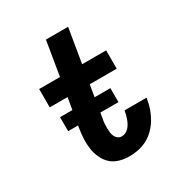

<svg xmlns="http://www.w3.org/2000/svg" viewBox="-173 -863 946 998"><g transform="rotate(-30 300.0 -363.5)"><path d="M317 8Q287 8 258 -0.5Q229 -9 208.5 -28Q188 -47 176 -73Q164 -99 159.5 -128.5Q155 -158 156.5 -188.5Q158 -219 163 -250L192 -420H85V-530H210L244 -735H377L343 -530H487V-420H325L294 -232Q291 -219 290 -205.5Q289 -192 289 -179Q289 -166 290.5 -153Q292 -140 297 -128.5Q302 -117 312 -109.5Q322 -102 335 -102Q347 -102 358 -107.5Q369 -113 377 -121.5Q385 -130 391 -141Q397 -152 401 -162.5Q405 -173 408 -184.5Q411 -196 413 -207Q413 -208 413.5 -209.5Q414 -211 414 -212H546Q546 -210 545.5 -207Q545 -204 544 -202Q540 -174 530.5 -148Q521 -122 506.5 -97Q492 -72 471 -51Q450 -30 424.5 -16.5Q399 -3 371.5 2.5Q344 8 317 8ZM106 -265V-349H408V-265Z"/></g></svg>

Font: Iosevka Curly XBdExObl
Style: Regular
Weight: 800
Width: 7
Italic angle: -9°
Monospace: yes
Designer: Belleve Invis
Foundry: Belleve Invis
Version: Version 11.1.0; ttfautohint (v1.8.3)